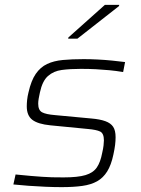

<svg xmlns="http://www.w3.org/2000/svg" viewBox="-20 -761 578 789"><path d="M233 8Q203 8 167.5 6.5Q132 5 97.5 2.5Q63 0 35 -3L44 -44Q82 -40 107.5 -38Q133 -36 153 -34.5Q173 -33 193 -32.5Q213 -32 241 -32Q300 -32 331.5 -41.5Q363 -51 378 -73Q393 -95 400 -133Q404 -150 405.5 -163Q407 -176 407 -184Q407 -213 391.5 -220.5Q376 -228 341 -231L187 -246Q136 -251 113 -268.5Q90 -286 90 -324Q90 -336 91.5 -350.5Q93 -365 97 -381Q108 -430 127 -457.5Q146 -485 173.5 -498Q201 -511 238.5 -514.5Q276 -518 324 -518Q350 -518 380.5 -516.5Q411 -515 441 -512Q471 -509 494 -506L486 -465Q456 -470 429 -472.5Q402 -475 374 -476.5Q346 -478 312 -478Q268 -478 234 -473.5Q200 -469 177 -448.5Q154 -428 144 -381Q141 -368 139 -356Q137 -344 137 -335Q137 -308 153 -299.5Q169 -291 206 -288L356 -274Q391 -271 413 -263Q435 -255 445 -240Q455 -225 455 -197Q455 -182 453 -165.5Q451 -149 446 -126Q437 -83 420.5 -56.5Q404 -30 379 -16Q354 -2 318 3Q282 8 233 8ZM260 -602 261 -607 411 -741H470L469 -736L298 -602Z"/></svg>

Font: Saira SemiExpanded ExtraLight
Style: Italic
Weight: 250
Width: 6
Italic angle: -12°
Designer: Hector Gatti with collaboration of the Omnibus-Type team
Foundry: Omnibus-Type
Version: Version 1.101